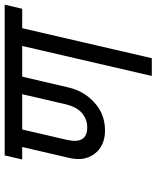

<svg xmlns="http://www.w3.org/2000/svg" viewBox="54 -706 653 800"><g transform="rotate(-90 380.0 -306.5)"><path d="M249 -269Q280 -269 306 -289Q333 -310 345 -359L387 -540H240L197 -355Q177 -269 249 -269ZM743 -540H662L537 0H463L588 -540H460L415 -347Q400 -282 352 -239Q304 -195 236 -195Q172 -195 139 -238Q107 -280 121 -342L167 -540H115L132 -613H760Z"/></g></svg>

Font: Miedinger
Style: Italic
Weight: 400
Italic angle: -13°
Version: Version 001.000